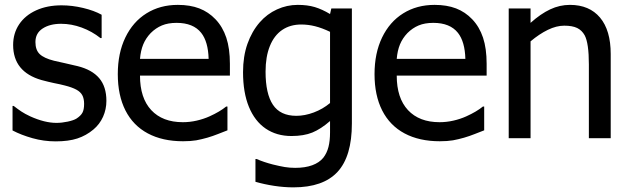

<svg xmlns="http://www.w3.org/2000/svg" viewBox="-20 -581 2649 807"><path d="M32.7 -32.7V-135.7H37.6Q55.7 -121.6 70.1 -112.1Q84.5 -102.5 107.4 -91.8Q168 -64.5 217.3 -64.5Q239.7 -64.5 264.6 -69.8Q289.6 -75.2 301.3 -82.5Q319.3 -94.2 326.4 -107.2Q333.5 -120.1 333.5 -144.5Q333.5 -166.5 325.9 -180.7Q318.4 -194.8 300.8 -204.3Q283.2 -213.9 252.4 -221.7Q233.9 -226.6 206.5 -231.9Q183.6 -236.8 154.3 -244.6Q35.2 -278.8 35.2 -392.1Q35.2 -440.9 60.5 -478.8Q85.9 -516.6 132.1 -537.6Q178.2 -558.6 238.8 -558.6Q283.2 -558.6 329.3 -547.6Q375.5 -536.6 407.2 -519V-420.9H402.3Q366.7 -449.2 323.5 -465.1Q280.3 -481 236.8 -481Q189.5 -481 159.2 -461.2Q128.9 -441.4 128.9 -404.3Q128.9 -371.1 146.7 -353.8Q164.6 -336.4 207 -325.7Q228.5 -320.3 252.9 -315.4Q263.7 -313.5 292.5 -306.2L305.7 -303.2Q366.7 -288.1 397 -252.4Q427.2 -216.8 427.2 -157.2Q427.2 -121.6 413.1 -90.1Q398.9 -58.6 372.6 -36.6Q342.3 -11.2 305.2 1Q268.1 13.2 213.9 13.2Q164.1 13.2 116.5 -0.2Q68.8 -13.7 32.7 -32.7Z M475.1 -269.5Q475.1 -357.4 506.8 -423.3Q538.6 -489.3 595.7 -524.9Q652.8 -560.5 727.5 -560.5Q778.8 -560.5 817.6 -545.7Q856.4 -530.8 885.7 -500Q916 -468.3 931.2 -422.6Q946.3 -377 946.3 -313V-263.2H568.4Q568.4 -168.9 615.7 -118.2Q663.1 -67.4 748.5 -67.4Q777.8 -67.4 806.6 -74Q835.4 -80.6 860.4 -91.8Q903.8 -111.3 930.7 -133.3H936V-33.2L896 -17.6Q852.1 0 804.7 8.8Q781.2 12.7 749.5 12.7Q663.1 12.7 601.3 -20.3Q539.6 -53.2 507.3 -116.7Q475.1 -180.2 475.1 -269.5ZM856.9 -333.5Q855 -405.8 825.7 -442.9Q792.5 -484.9 722.2 -484.9Q686.5 -484.9 660.6 -474.1Q634.8 -463.4 613.3 -441.9Q592.8 -420.4 582 -394.3Q571.3 -368.2 568.4 -333.5Z M1058.6 87.4Q1088.9 100.6 1127 110.4Q1156.7 117.7 1177.2 121.1Q1197.8 124.5 1220.7 124.5Q1262.7 124.5 1292.5 113.5Q1322.3 102.5 1338.9 82Q1354 62.5 1360.6 36.6Q1367.2 10.7 1367.2 -24.4V-72.3Q1328.6 -38.6 1292.7 -23.9Q1256.8 -9.3 1205.1 -9.3Q1142.6 -9.3 1096.7 -40.5Q1050.8 -71.8 1026.1 -132.1Q1001.5 -192.4 1001.5 -277.8Q1001.5 -343.8 1020 -396.5Q1038.6 -449.2 1071.8 -487.3Q1102.5 -522.5 1144.3 -541.5Q1186 -560.5 1231.4 -560.5Q1272 -560.5 1303 -551.3Q1334 -542 1367.2 -522L1372.6 -545.4H1459V-62Q1459 76.2 1398.7 141.4Q1338.4 206.5 1213.4 206.5Q1174.3 206.5 1132.6 200.2Q1090.8 193.8 1053.7 183.1V87.4ZM1367.2 -447.3Q1333.5 -463.4 1304.4 -470.7Q1275.4 -478 1246.1 -478Q1199.7 -478 1166 -455.1Q1132.3 -432.1 1114.3 -387.5Q1096.2 -342.8 1096.2 -279.8Q1096.2 -187 1127.2 -140.6Q1158.2 -94.2 1225.6 -94.2Q1261.2 -94.2 1299.1 -108.4Q1336.9 -122.6 1367.2 -147.9Z M1554.2 -269.5Q1554.2 -357.4 1585.9 -423.3Q1617.7 -489.3 1674.8 -524.9Q1731.9 -560.5 1806.6 -560.5Q1857.9 -560.5 1896.7 -545.7Q1935.5 -530.8 1964.8 -500Q1995.1 -468.3 2010.3 -422.6Q2025.4 -377 2025.4 -313V-263.2H1647.5Q1647.5 -168.9 1694.8 -118.2Q1742.2 -67.4 1827.6 -67.4Q1856.9 -67.4 1885.7 -74Q1914.6 -80.6 1939.5 -91.8Q1982.9 -111.3 2009.8 -133.3H2015.1V-33.2L1975.1 -17.6Q1931.2 0 1883.8 8.8Q1860.4 12.7 1828.6 12.7Q1742.2 12.7 1680.4 -20.3Q1618.7 -53.2 1586.4 -116.7Q1554.2 -180.2 1554.2 -269.5ZM1936 -333.5Q1934.1 -405.8 1904.8 -442.9Q1871.6 -484.9 1801.3 -484.9Q1765.6 -484.9 1739.7 -474.1Q1713.9 -463.4 1692.4 -441.9Q1671.9 -420.4 1661.1 -394.3Q1650.4 -368.2 1647.5 -333.5Z M2546.9 0H2455.1V-310.5Q2455.1 -399.4 2437.5 -432.6Q2425.8 -453.6 2405.8 -463.4Q2385.7 -473.1 2351.6 -473.1Q2318.8 -473.1 2282.7 -455.6Q2246.6 -438 2210 -407.2V0H2118.2V-545.4H2210V-484.9Q2252.4 -522.9 2292.5 -541.7Q2332.5 -560.5 2375.5 -560.5Q2457 -560.5 2502 -507.1Q2546.9 -453.6 2546.9 -354Z"/></svg>

Font: SG Kara Bold
Style: Regular
Weight: 400
Designer: Damoon Khanjanzadeh
Version: Version 1.000